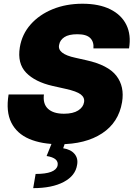

<svg xmlns="http://www.w3.org/2000/svg" viewBox="-20 -757 709 1019"><path d="M475.9 -500Q479 -535.2 458.8 -555.2Q438.6 -575.3 390.6 -575.3Q344.8 -575.3 321.6 -559.8Q298.3 -544.4 294 -519.9Q282 -471.2 380.7 -450.3L437.5 -437.5Q553.6 -411.9 597.7 -354.8Q641.7 -297.6 627.8 -214.5Q609.7 -106.9 521.8 -49.2Q433.9 8.5 295.5 8.5Q201 8.5 135.1 -19.7Q69.2 -47.9 40 -106.4Q10.7 -164.8 25.6 -255.7H213.1Q206.7 -205.6 234.9 -179.5Q263.1 -153.4 319.6 -153.4Q367.5 -153.4 394.7 -170.6Q421.9 -187.9 426.1 -214.5Q430.4 -239 408.6 -255.9Q386.7 -272.7 328.1 -285.5L258.5 -301.1Q165.8 -322.4 118.6 -371.4Q71.4 -420.5 85.2 -505.7Q96.6 -575.3 142.6 -627.3Q188.6 -679.3 259.8 -708.3Q331 -737.2 417.6 -737.2Q505.7 -737.2 565.2 -707.7Q624.6 -678.3 650.7 -625Q676.8 -571.7 664.8 -500ZM257.1 -2.8H326.7L315.3 29.8Q355.8 36.2 375.7 60Q395.6 83.8 389.2 117.9Q380.7 175.4 318.5 208.5Q256.4 241.5 156.2 241.5L169 166.2Q274.5 166.2 285.5 122.2Q294 81.7 227.3 71Z"/></svg>

Font: Inter UI Black
Style: Italic
Weight: 900
Italic angle: -9.39999°
Designer: Rasmus Andersson
Foundry: rsms
Version: 3.2;8d6f07862